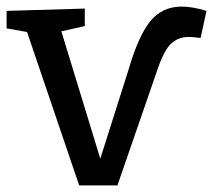

<svg xmlns="http://www.w3.org/2000/svg" viewBox="-25 -560 646 582"><path d="M601 -527 583 -445Q573 -446 564 -447Q555 -448 547 -448Q517 -448 495.5 -429.5Q474 -411 454 -354L331 2H215L57 -463L-5 -474V-527L232 -534V-481L161 -465L279 -79L365 -350Q394 -450 430 -495Q466 -540 526 -540Q558 -540 601 -527Z"/></svg>

Font: Bitter Medium
Style: Regular
Weight: 500
Designer: Sol Matas, and Bitter project Authors
Foundry: Sol Matas
Version: Version 2.001